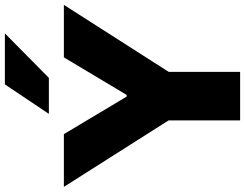

<svg xmlns="http://www.w3.org/2000/svg" viewBox="-144 -854 981 768"><g transform="rotate(-90 346.0 -470.5)"><path d="M248 0V-367L281 -234L-18 -705H193L343 -454H350L500 -705H710L409 -234L442 -367V0ZM274 -765 392 -941H596L418 -765Z"/></g></svg>

Font: Nunito Sans 6pt Black
Style: Regular
Weight: 900
Version: Version 3.101;gftools[0.9.27]